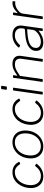

<svg xmlns="http://www.w3.org/2000/svg" viewBox="1295 -2077 792 3422"><g transform="rotate(-90 1691.0 -366.0)"><path d="M333 -540Q380 -540 414.5 -525.5Q449 -511 474 -486Q499 -461 516 -427Q519 -422 518.5 -419.5Q518 -417 515 -415L483 -402Q481 -401 478.5 -403Q476 -405 473 -410Q451 -441 430 -460.5Q409 -480 386 -488.5Q363 -497 336 -497Q280 -497 236.5 -472.5Q193 -448 163 -407Q133 -366 117.5 -316Q102 -266 102 -214Q102 -131 145.5 -82Q189 -33 266 -33Q318 -33 361 -58Q404 -83 443 -134Q449 -140 454 -135L479 -120Q482 -119 483.5 -115Q485 -111 483 -108Q462 -79 436.5 -57Q411 -35 383 -20Q355 -5 324 2.5Q293 10 260 10Q195 10 148 -17.5Q101 -45 75.5 -95.5Q50 -146 50 -213Q50 -272 68.5 -330Q87 -388 123.5 -436Q160 -484 213 -512Q266 -540 333 -540Z M791 10Q726 10 678 -17.5Q630 -45 604.5 -95.5Q579 -146 579 -212Q579 -283 601 -343Q623 -403 662.5 -447Q702 -491 754 -515.5Q806 -540 866 -540Q931 -540 978.5 -511.5Q1026 -483 1051 -431.5Q1076 -380 1076 -312Q1076 -218 1038 -145.5Q1000 -73 935.5 -31.5Q871 10 791 10ZM795 -34Q861 -34 913 -69.5Q965 -105 995 -168.5Q1025 -232 1025 -317Q1025 -400 982.5 -448.5Q940 -497 864 -497Q799 -497 746 -460.5Q693 -424 662 -360Q631 -296 631 -213Q631 -131 674.5 -82.5Q718 -34 795 -34Z M1460 -540Q1507 -540 1541.5 -525.5Q1576 -511 1601 -486Q1626 -461 1643 -427Q1646 -422 1645.5 -419.5Q1645 -417 1642 -415L1610 -402Q1608 -401 1605.5 -403Q1603 -405 1600 -410Q1578 -441 1557 -460.5Q1536 -480 1513 -488.5Q1490 -497 1463 -497Q1407 -497 1363.5 -472.5Q1320 -448 1290 -407Q1260 -366 1244.5 -316Q1229 -266 1229 -214Q1229 -131 1272.5 -82Q1316 -33 1393 -33Q1445 -33 1488 -58Q1531 -83 1570 -134Q1576 -140 1581 -135L1606 -120Q1609 -119 1610.5 -115Q1612 -111 1610 -108Q1589 -79 1563.5 -57Q1538 -35 1510 -20Q1482 -5 1451 2.5Q1420 10 1387 10Q1322 10 1275 -17.5Q1228 -45 1202.5 -95.5Q1177 -146 1177 -213Q1177 -272 1195.5 -330Q1214 -388 1250.5 -436Q1287 -484 1340 -512Q1393 -540 1460 -540Z M1767 -12Q1766 -4 1764 -2Q1762 0 1754 0H1729Q1722 0 1719 -3Q1716 -6 1717 -12L1789 -521Q1790 -527 1791.5 -528.5Q1793 -530 1798 -530H1830Q1835 -530 1837.5 -527Q1840 -524 1839 -518ZM1862 -655Q1861 -648 1858.5 -644Q1856 -640 1848 -640H1813Q1806 -640 1804 -644.5Q1802 -649 1803 -656L1813 -729Q1815 -742 1827 -742H1862Q1867 -742 1870.5 -737.5Q1874 -733 1872 -727Z M1953 0Q1948 0 1945 -3.5Q1942 -7 1943 -11L2015 -521Q2016 -527 2017.5 -528.5Q2019 -530 2023 -530H2054Q2059 -530 2061 -528Q2063 -526 2062 -521L2053 -460Q2052 -450 2060 -456Q2112 -496 2160.5 -518Q2209 -540 2263 -540Q2335 -540 2371.5 -506Q2408 -472 2408 -417Q2408 -411 2407.5 -404.5Q2407 -398 2406 -391L2352 -10Q2351 -4 2349 -2Q2347 0 2342 0H2311Q2307 0 2304 -3.5Q2301 -7 2302 -11L2354 -376Q2355 -384 2355.5 -391.5Q2356 -399 2356 -405Q2356 -449 2331.5 -472.5Q2307 -496 2254 -496Q2219 -496 2188.5 -485.5Q2158 -475 2125 -455Q2092 -435 2049 -405L1993 -9Q1992 -4 1990 -2Q1988 0 1982 0H1953Z M2846 -68Q2800 -29 2751 -9.5Q2702 10 2648 10Q2576 10 2535.5 -23.5Q2495 -57 2495 -114Q2495 -165 2519 -201Q2543 -237 2583 -259.5Q2623 -282 2672 -294Q2721 -306 2771 -310L2871 -318Q2890 -320 2892 -334L2896 -364Q2897 -370 2897.5 -376Q2898 -382 2898 -388Q2898 -439 2864.5 -468Q2831 -497 2773 -497Q2723 -497 2679.5 -474Q2636 -451 2597 -406Q2594 -403 2591.5 -402.5Q2589 -402 2586 -404L2557 -420Q2555 -422 2554 -425Q2553 -428 2557 -433Q2594 -480 2650 -510Q2706 -540 2777 -540Q2831 -540 2869 -522.5Q2907 -505 2927 -473Q2947 -441 2947 -396Q2947 -389 2946.5 -381.5Q2946 -374 2945 -366L2895 -10Q2894 -3 2892 -1.5Q2890 0 2884 0H2859Q2854 0 2851 -3Q2848 -6 2849 -11L2856 -69Q2856 -80 2846 -68ZM2881 -265Q2882 -273 2880 -276Q2878 -279 2870 -278L2785 -271Q2751 -268 2710 -260.5Q2669 -253 2632 -237.5Q2595 -222 2571.5 -193.5Q2548 -165 2548 -120Q2548 -79 2578 -56.5Q2608 -34 2661 -34Q2698 -34 2734 -47.5Q2770 -61 2799 -82Q2830 -104 2848 -127.5Q2866 -151 2869 -172Z M3071 0Q3066 0 3063 -3.5Q3060 -7 3061 -11L3133 -521Q3134 -527 3135.5 -528.5Q3137 -530 3141 -530H3171Q3176 -530 3178.5 -528Q3181 -526 3180 -520L3170 -456Q3169 -450 3172 -449.5Q3175 -449 3179 -454Q3211 -486 3239.5 -505Q3268 -524 3294.5 -532Q3321 -540 3347 -540Q3367 -540 3375 -537Q3383 -534 3382 -529L3377 -495Q3377 -492 3376.5 -491Q3376 -490 3374 -490Q3368 -490 3360 -490.5Q3352 -491 3340 -491Q3317 -491 3287 -480Q3257 -469 3229.5 -450Q3202 -431 3182.5 -407.5Q3163 -384 3160 -359L3111 -9Q3110 -4 3108 -2Q3106 0 3101 0H3071Z"/></g></svg>

Font: Libre Franklin Thin ExtraLight
Style: Italic
Weight: 250
Italic angle: -8°
Version: Version 3.000